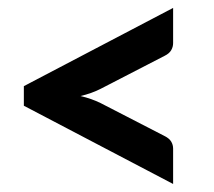

<svg xmlns="http://www.w3.org/2000/svg" viewBox="-20 -559 538 483"><path d="M40 -342.3 415.5 -539.1V-450.7Q415.5 -440.9 410.6 -432.6Q405.8 -424.3 394 -418.5L232.9 -335.4Q210.9 -324.2 182.6 -317.4Q210 -311 232.9 -299.8L394 -216.8Q405.8 -210.9 410.6 -202.9Q415.5 -194.8 415.5 -185.1V-96.2L40 -293Z"/></svg>

Font: Carlito
Style: Bold
Weight: 700
Designer: Lukasz Dziedzic
Foundry: tyPoland Lukasz Dziedzic
Version: Version 1.104